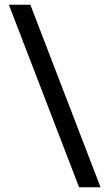

<svg xmlns="http://www.w3.org/2000/svg" viewBox="-20 -731 451 812"><path d="M314.5 61 17.6 -710.9H108.4L405.3 61Z"/></svg>

Font: Roboto Slab
Style: Regular
Weight: 400
Designer: Google
Version: Version 2.000; ttfautohint (v1.8.1.43-b0c9)